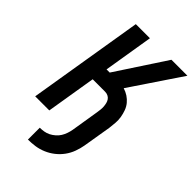

<svg xmlns="http://www.w3.org/2000/svg" viewBox="-276 -838 1155 1155"><g transform="rotate(45 302.0 -260.0)"><path d="M197 215V114Q215 114 232.5 111Q250 108 266 100Q282 92 297 79Q312 66 321.5 50.5Q331 35 337 17.5Q343 0 346 -17L375 -196Q377 -209 378.5 -222.5Q380 -236 379 -248.5Q378 -261 375 -273.5Q372 -286 365 -296Q358 -306 346.5 -311.5Q335 -317 322 -317H216L164 0H44L165 -735H285L233 -418H260L468 -735H604L386 -411Q409 -404 428 -391.5Q447 -379 461.5 -361.5Q476 -344 484 -322Q492 -300 496 -276.5Q500 -253 498 -228.5Q496 -204 493 -180L463 0Q458 29 447 59Q436 89 417 115Q398 141 372.5 161Q347 181 317.5 193.5Q288 206 257.5 210.5Q227 215 197 215Z"/></g></svg>

Font: Iosevka Aile
Style: Bold Italic
Weight: 700
Italic angle: -9°
Designer: Belleve Invis
Foundry: Belleve Invis
Version: Version 28.0.1; ttfautohint (v1.8.4)